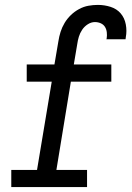

<svg xmlns="http://www.w3.org/2000/svg" viewBox="-20 -763 540 783"><path d="M26 0V-70H131L191 -430H89V-500H202L218 -594Q221 -614 227 -633Q233 -652 243.5 -669.5Q254 -687 269 -701.5Q284 -716 302.5 -726Q321 -736 340.5 -739.5Q360 -743 379 -743Q406 -743 431 -735Q456 -727 472 -708.5Q488 -690 493 -663.5Q498 -637 493 -611Q493 -609 492.5 -607Q492 -605 492 -603H414Q414 -604 414.5 -605Q415 -606 415 -606Q417 -619 415.5 -631.5Q414 -644 408 -653.5Q402 -663 391 -668Q380 -673 367 -673Q352 -673 338 -664Q324 -655 315 -641.5Q306 -628 301.5 -613Q297 -598 295 -583L281 -500H434V-430H269L210 -70H335V0Z"/></svg>

Font: Iosevka Curly Slab Oblique
Style: Regular
Weight: 400
Italic angle: -9°
Monospace: yes
Designer: Belleve Invis
Foundry: Belleve Invis
Version: Version 11.1.0; ttfautohint (v1.8.3)